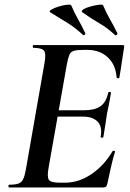

<svg xmlns="http://www.w3.org/2000/svg" viewBox="-20 -823 571 843"><path d="M20 0Q17 0 17 -6Q17 -12 20 -12Q47 -12 61 -17Q75 -22 82 -37Q89 -52 94 -81L175 -544Q183 -587 173.5 -600Q164 -613 126 -613Q124 -613 124 -619Q124 -625 126 -625H519Q527 -625 525 -616Q522 -597 518 -571Q514 -545 510.5 -521Q507 -497 504 -482Q503 -478 497.5 -479.5Q492 -481 492 -483Q488 -539 453 -571.5Q418 -604 363 -604H345Q317 -604 303.5 -599.5Q290 -595 284.5 -582Q279 -569 274 -543L193 -85Q186 -45 195 -33Q204 -21 241 -21H267Q326 -21 381.5 -58.5Q437 -96 474 -159Q476 -162 481.5 -160.5Q487 -159 485 -157Q476 -128 467 -88.5Q458 -49 451 -15Q448 0 435 0ZM434 -222Q433 -218 427 -218.5Q421 -219 422 -223Q430 -267 408.5 -289Q387 -311 344 -311H187L191 -339H351Q396 -339 421 -356.5Q446 -374 455 -415Q456 -420 462 -419.5Q468 -419 467 -414Q462 -382 458 -363.5Q454 -345 450 -325Q446 -300 442.5 -275.5Q439 -251 434 -222ZM485 -669Q451 -701 416 -721Q381 -741 343 -768Q334 -774 345.5 -781.5Q357 -789 377 -794.5Q397 -800 414 -802Q431 -804 433 -799Q447 -766 462.5 -739Q478 -712 495 -678Q497 -674 492.5 -670Q488 -666 485 -669ZM345 -669Q311 -701 277 -722Q243 -743 202 -768Q193 -773 205 -780.5Q217 -788 236.5 -794Q256 -800 273.5 -802Q291 -804 293 -799Q307 -766 322.5 -739Q338 -712 354 -678Q356 -674 352 -670.5Q348 -667 345 -669Z"/></svg>

Font: Cormorant Garamond Light
Style: Italic
Weight: 300
Italic angle: -10°
Designer: Christian Thalmann (Catharsis Fonts)
Foundry: Catharsis Fonts
Version: Version 4.001